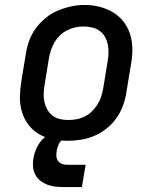

<svg xmlns="http://www.w3.org/2000/svg" viewBox="-20 -561 640 776"><path d="M254 8Q223 8 193 2Q163 -4 137.5 -19Q112 -34 94.5 -57.5Q77 -81 68.5 -109.5Q60 -138 60.5 -169Q61 -200 66 -231L84 -341Q88 -368 97.5 -395Q107 -422 124 -445.5Q141 -469 164 -488Q187 -507 213.5 -518Q240 -529 267 -535Q294 -541 322 -541Q353 -541 382.5 -533.5Q412 -526 437 -511Q462 -496 480 -472.5Q498 -449 506.5 -420.5Q515 -392 515 -361Q515 -330 509 -299L491 -189Q487 -162 477.5 -135.5Q468 -109 451.5 -85Q435 -61 412 -42.5Q389 -24 362.5 -12.5Q336 -1 308.5 3.5Q281 8 254 8ZM255 -76Q272 -76 289 -79Q306 -82 322 -90Q338 -98 351 -110.5Q364 -123 373.5 -138Q383 -153 388.5 -169.5Q394 -186 397 -203L415 -313Q418 -330 418.5 -347.5Q419 -365 415.5 -381.5Q412 -398 404 -412.5Q396 -427 382.5 -436.5Q369 -446 352 -450Q335 -454 318 -454Q301 -454 284.5 -450.5Q268 -447 252 -439Q236 -431 223 -418.5Q210 -406 201 -391Q192 -376 186.5 -360Q181 -344 178 -327L160 -217Q157 -200 156.5 -182.5Q156 -165 159.5 -149Q163 -133 171 -118.5Q179 -104 192 -94Q205 -84 221.5 -80Q238 -76 255 -76Q255 -76 255 -76Q255 -76 255 -76ZM311 195H236Q219 195 202 193Q185 191 170 185Q155 179 142.5 169Q130 159 122.5 144.5Q115 130 113.5 113Q112 96 115 79Q119 55 130 33Q141 11 160 -5.5Q179 -22 203 -28.5Q227 -35 250 -35L244 0Q236 0 229 6Q222 12 218.5 19.5Q215 27 212.5 34.5Q210 42 209 50Q207 61 208 71.5Q209 82 215 90Q221 98 231 101.5Q241 105 251 105H326Z"/></svg>

Font: Iosevka Slab MdExObl
Style: Regular
Weight: 500
Width: 7
Italic angle: -9°
Monospace: yes
Designer: Belleve Invis
Foundry: Belleve Invis
Version: Version 11.1.1; ttfautohint (v1.8.3)